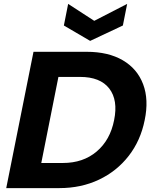

<svg xmlns="http://www.w3.org/2000/svg" viewBox="-20 -966 774 986"><path d="M425 -700Q536 -700 610.5 -656.5Q685 -613 715 -533.5Q745 -454 723 -349Q702 -244 641 -165.5Q580 -87 488.5 -43.5Q397 0 285 0H12L152 -700ZM303 -129Q407 -129 476.5 -188Q546 -247 566 -349Q587 -452 541 -511.5Q495 -571 391 -571H280L192 -129ZM633 -946 611 -835 443 -756 308 -835 330 -946 464 -859Z"/></svg>

Font: Albert Sans ExtraBold
Style: Italic
Weight: 800
Italic angle: -11.25°
Designer: Andreas Rasmussen
Foundry: a.Foundry
Version: Version 1.025